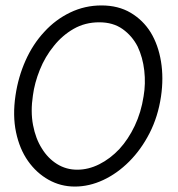

<svg xmlns="http://www.w3.org/2000/svg" viewBox="-20 -678 656 706"><path d="M37 -327Q26 -253 39 -191.5Q52 -130 83 -86Q114 -42 158.5 -17Q203 8 255 8Q308 8 359.5 -16Q411 -40 455 -84Q499 -128 530 -188.5Q561 -249 572 -323Q582 -391 572 -452Q562 -513 534 -559Q506 -604 460.5 -631Q415 -658 353 -658Q292 -658 238 -632Q184 -606 143 -561Q101 -516 74 -455.5Q47 -395 37 -327ZM101 -327Q107 -373 126.5 -421.5Q146 -470 178 -509Q209 -548 251 -572Q293 -596 345 -596Q396 -596 431 -571Q466 -546 486 -507Q505 -467 510.5 -418.5Q516 -370 508 -324Q499 -265 475.5 -215.5Q452 -166 419 -130Q385 -94 345 -74Q305 -54 264 -54Q223 -54 189.5 -75Q156 -96 134 -132Q111 -168 101.5 -218Q92 -268 101 -327Z"/></svg>

Font: Josefin Slab Thin SemiBold
Style: Italic
Weight: 600
Italic angle: -12°
Version: Version 2.000